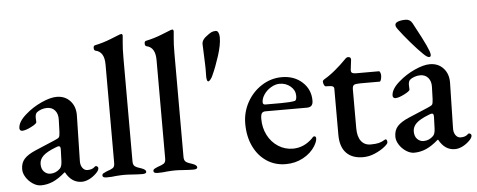

<svg xmlns="http://www.w3.org/2000/svg" viewBox="-49 -825 2384 960"><g transform="rotate(-5 1143.5 -345.0)"><path d="M34 -74Q34 -106 52 -126Q70 -146 110 -163L207 -204Q227 -212 231 -218Q235 -224 236 -245L238 -306Q239 -334 224.5 -351.5Q210 -369 184 -369Q170 -369 155.5 -364Q141 -359 132 -351Q124 -343 124 -325L125 -303Q125 -295 96.5 -280.5Q68 -266 51 -266Q45 -266 41.5 -270Q38 -274 38 -279Q38 -312 80 -348Q115 -379 160 -399.5Q205 -420 237 -420Q279 -420 305 -391.5Q331 -363 330 -318L325 -92Q324 -70 334 -56Q344 -42 359 -42Q383 -42 395 -54Q399 -58 402 -58Q407 -58 410.5 -54.5Q414 -51 414 -47Q414 -36 400 -22Q383 -5 363.5 4.5Q344 14 326 14Q275 14 246 -40H243Q210 -11 181 1.5Q152 14 121 14Q101 14 80.5 0.5Q60 -13 47 -33.5Q34 -54 34 -74ZM222 -61Q232 -71 233 -97L235 -154V-159Q235 -173 226 -173Q220 -173 209 -168Q165 -151 146.5 -133Q128 -115 128 -92Q128 -67 141.5 -53.5Q155 -40 173 -40Q201 -40 222 -61Z M431 -8Q431 -15 436.5 -18.5Q442 -22 454 -27Q476 -34 485.5 -40.5Q495 -47 495 -65V-560Q495 -624 451 -633Q443 -635 443 -647Q443 -658 450 -660Q493 -669 531.5 -684.5Q570 -700 578 -703Q584 -705 587 -705Q590 -705 591.5 -702Q593 -699 593 -696Q593 -690 590 -661.5Q587 -633 587 -584V-65Q587 -47 597 -40Q607 -33 628 -27Q651 -19 651 -8Q651 2 631 2Q611 2 583 0Q557 -2 540 -2Q524 -2 498 0Q479 3 451 3Q431 3 431 -8Z M687 -8Q687 -15 692.5 -18.5Q698 -22 710 -27Q732 -34 741.5 -40.5Q751 -47 751 -65V-560Q751 -624 707 -633Q699 -635 699 -647Q699 -658 706 -660Q749 -669 787.5 -684.5Q826 -700 834 -703Q840 -705 843 -705Q846 -705 847.5 -702Q849 -699 849 -696Q849 -690 846 -661.5Q843 -633 843 -584V-65Q843 -47 853 -40Q863 -33 884 -27Q907 -19 907 -8Q907 2 887 2Q867 2 839 0Q813 -2 796 -2Q780 -2 754 0Q735 3 707 3Q687 3 687 -8Z M991 -456Q992 -477 991.5 -492Q991 -507 991 -516Q991 -529 988 -595Q987 -606 987 -619Q987 -630 993.5 -640Q1000 -650 1009 -656Q1025 -669 1035 -674Q1045 -679 1058 -679Q1067 -679 1071.5 -669Q1076 -659 1076 -645Q1076 -608 1058.5 -553.5Q1041 -499 1022 -458Q1018 -448 1011 -439.5Q1004 -431 1000 -431Q995 -431 993 -439Q991 -447 991 -456Z M1165 -204Q1165 -262 1192.5 -311.5Q1220 -361 1266.5 -390.5Q1313 -420 1367 -420Q1429 -420 1469.5 -383Q1510 -346 1510 -290Q1510 -273 1502.5 -265Q1495 -257 1479 -257H1272Q1258 -257 1252.5 -249Q1247 -241 1247 -220Q1247 -176 1266 -139Q1285 -102 1318.5 -80.5Q1352 -59 1392 -59Q1448 -59 1492 -103Q1497 -111 1503 -111Q1512 -111 1512 -100Q1512 -85 1498 -62Q1477 -28 1437.5 -6.5Q1398 15 1350 15Q1296 15 1254 -13Q1212 -41 1188.5 -90.5Q1165 -140 1165 -204ZM1353 -291Q1398 -291 1422 -296Q1431 -299 1431 -321Q1431 -349 1408 -368.5Q1385 -388 1353 -388Q1332 -388 1310 -375Q1288 -362 1274.5 -342Q1261 -322 1261 -303Q1261 -291 1274 -291Z M1624 -108V-340Q1624 -348 1617 -351.5Q1610 -355 1592 -355H1584Q1578 -355 1574 -363Q1570 -371 1570 -380Q1570 -383 1572.5 -386Q1575 -389 1577 -390Q1605 -406 1635 -431Q1665 -456 1686 -478Q1687 -479 1693 -485Q1699 -491 1706 -491Q1721 -491 1720 -476L1714 -427V-423Q1714 -414 1720 -410.5Q1726 -407 1738 -407H1854Q1857 -407 1860 -400Q1863 -393 1863 -386Q1863 -375 1860 -365Q1857 -355 1853 -355H1756Q1731 -355 1723.5 -350Q1716 -345 1716 -327V-133Q1716 -91 1733 -68.5Q1750 -46 1781 -46Q1807 -46 1822.5 -50Q1838 -54 1852 -63L1857 -65Q1865 -65 1865 -49Q1865 -42 1845.5 -26.5Q1826 -11 1797 1.5Q1768 14 1738 14Q1683 14 1653.5 -17Q1624 -48 1624 -108Z M1907 -74Q1907 -106 1925 -126Q1943 -146 1983 -163L2080 -204Q2100 -212 2104 -218Q2108 -224 2109 -245L2111 -306Q2112 -334 2097.5 -351.5Q2083 -369 2057 -369Q2043 -369 2028.5 -364Q2014 -359 2005 -351Q1997 -343 1997 -325L1998 -303Q1998 -295 1969.5 -280.5Q1941 -266 1924 -266Q1918 -266 1914.5 -270Q1911 -274 1911 -279Q1911 -312 1953 -348Q1988 -379 2033 -399.5Q2078 -420 2110 -420Q2152 -420 2178 -391.5Q2204 -363 2203 -318L2198 -92Q2197 -70 2207 -56Q2217 -42 2232 -42Q2256 -42 2268 -54Q2272 -58 2275 -58Q2280 -58 2283.5 -54.5Q2287 -51 2287 -47Q2287 -36 2273 -22Q2256 -5 2236.5 4.5Q2217 14 2199 14Q2148 14 2119 -40H2116Q2083 -11 2054 1.5Q2025 14 1994 14Q1974 14 1953.5 0.5Q1933 -13 1920 -33.5Q1907 -54 1907 -74ZM2095 -61Q2105 -71 2106 -97L2108 -154V-159Q2108 -173 2099 -173Q2093 -173 2082 -168Q2038 -151 2019.5 -133Q2001 -115 2001 -92Q2001 -67 2014.5 -53.5Q2028 -40 2046 -40Q2074 -40 2095 -61ZM2081 -475Q2057 -498 2022.5 -538Q1988 -578 1966 -608Q1965 -609 1960.5 -616Q1956 -623 1956 -630Q1956 -641 1971 -646.5Q1986 -652 2009 -652Q2031 -652 2042 -632Q2057 -605 2081.5 -557.5Q2106 -510 2115 -485Q2119 -473 2119 -466Q2119 -456 2110 -456Q2100 -456 2081 -475Z"/></g></svg>

Font: EB Garamond Medium
Style: Regular
Weight: 500
Designer: Georg Duffner and Octavio Pardo
Foundry: Georg Duffner
Version: Version 1.000